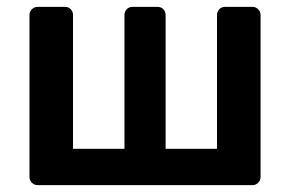

<svg xmlns="http://www.w3.org/2000/svg" viewBox="-20 -540 849 560"><path d="M90 0Q80 0 73 -7Q66 -14 66 -24V-496Q66 -506 73 -513Q80 -520 90 -520H169Q180 -520 186.5 -513Q193 -506 193 -496V-106H343V-496Q343 -506 349.5 -513Q356 -520 367 -520H439Q450 -520 456.5 -513Q463 -506 463 -496V-106H613V-496Q613 -506 619.5 -513Q626 -520 637 -520H716Q726 -520 733 -513Q740 -506 740 -496V-24Q740 -14 733 -7Q726 0 716 0Z"/></svg>

Font: Rubik Light Medium
Style: Regular
Weight: 500
Version: Version 2.104